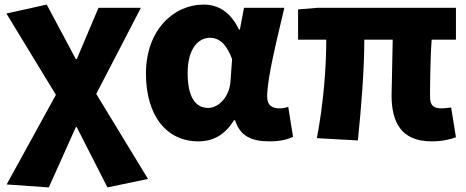

<svg xmlns="http://www.w3.org/2000/svg" viewBox="-20 -603 2036 838"><path d="M193 215 311 -48H315L449 215L626 178L400 -193L595 -569H410L315 -345H311L184 -583L8 -544L224 -189L9 202Z M846 14C912 14 963 -16 1001 -78H1006C1028 -10 1076 14 1157 14C1204 14 1238 5 1259 -6L1238 -137C1225 -132 1212 -130 1201 -130C1169 -130 1146 -142 1146 -181C1146 -265 1191 -439 1221 -569H1045L1027 -474H1023C986 -551 932 -583 869 -583C737 -583 617 -471 617 -282C617 -98 707 14 846 14ZM889 -132C834 -132 799 -177 799 -285C799 -394 848 -438 896 -438C942 -438 971 -404 993 -345L986 -248C982 -183 936 -132 889 -132Z M1864 14C1909 14 1948 5 1970 -4L1949 -134C1933 -132 1918 -130 1908 -130C1874 -130 1857 -141 1857 -180C1857 -204 1857 -333 1864 -430H1970V-569H1367L1281 -562V-430H1404C1404 -307 1392 -152 1363 0L1542 10C1557 -138 1570 -296 1570 -430H1694C1693 -338 1689 -219 1689 -187C1689 -67 1733 14 1864 14Z"/></svg>

Font: Noto Sans CJK Black
Style: Bold
Weight: 900
Designer: Ryoko NISHIZUKA (kana & ideographs); Paul D. Hunt (Latin, Greek & Cyrillic); Wenlong ZHANG (bopomofo); Sandoll Communica
Foundry: Adobe Systems Incorporated
Version: Version 1.000;PS 1;hotconv 1.0.78;makeotf.lib2.5.61930